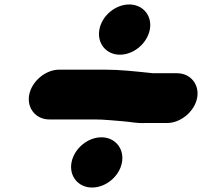

<svg xmlns="http://www.w3.org/2000/svg" viewBox="-20 -729 905 860"><path d="M300.5 -2.5C288.2 59.3 330.1 111 392.3 111C453.9 111 513.6 62 525.9 0.5C538.3 -61.5 497 -114 434.3 -114C372.7 -114 312.8 -64 300.5 -2.5ZM425.5 -598.5C413.1 -536.5 454.4 -484 517.1 -484C578.6 -484 638.6 -534 650.9 -595.5C663.2 -657.3 621.3 -709 559 -709C497.5 -709 437.8 -660 425.5 -598.5ZM200.7 -194H404.7C448.4 -194 490.6 -188.6 529.1 -186C564.6 -183.4 591.8 -176.1 628.5 -178H728.5C789.1 -178 850.7 -229.1 862.8 -289.5C874.9 -349.9 833.6 -401 773.1 -401H664.1L646.5 -403C584.3 -409.3 519.6 -417 449.2 -417H245.2C184.7 -417 123 -365.9 111 -305.5C98.9 -245.1 140.2 -194 200.7 -194Z"/></svg>

Font: Smoothie
Style: BlkIt
Weight: 900
Foundry: Cannot Into Space Fonts
Version: Version 0.8